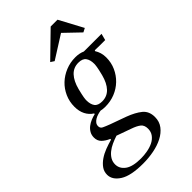

<svg xmlns="http://www.w3.org/2000/svg" viewBox="-357 -852 1153 1153"><g transform="rotate(-45 219.5 -275.5)"><path d="M133 212Q29 212 -19.5 181Q-68 150 -68 106Q-68 79 -53 58Q-38 37 -14 20.5Q10 4 39 -7Q68 -18 97 -26L99 -32Q69 -45 51.5 -62.5Q34 -80 34 -108Q34 -129 43.5 -145.5Q53 -162 68 -173.5Q83 -185 101 -192.5Q119 -200 137 -204L138 -209Q111 -226 96.5 -254.5Q82 -283 82 -321Q82 -365 99 -403Q116 -441 145 -468.5Q174 -496 213 -512Q252 -528 296 -528Q330 -528 357 -516H507L496 -474H451L409 -475L406 -470Q416 -454 421.5 -436Q427 -418 427 -396Q427 -352 410 -314.5Q393 -277 364 -249Q335 -221 296.5 -205.5Q258 -190 214 -190Q193 -190 177 -194Q164 -192 150.5 -188Q137 -184 125.5 -177Q114 -170 107 -160.5Q100 -151 100 -138Q100 -121 115.5 -113.5Q131 -106 160 -95L260 -59Q316 -38 348.5 -11.5Q381 15 381 64Q381 103 359.5 131Q338 159 303 177Q268 195 223.5 203.5Q179 212 133 212ZM223 -226Q265 -226 292.5 -255Q320 -284 334 -338Q344 -378 346.5 -394.5Q349 -411 349 -420Q349 -453 335 -472.5Q321 -492 286 -492Q244 -492 216.5 -462.5Q189 -433 175 -379Q170 -359 167 -345.5Q164 -332 162.5 -323Q161 -314 160.5 -308Q160 -302 160 -298Q160 -264 174 -245Q188 -226 223 -226ZM146 181Q172 181 200 176Q228 171 250.5 160Q273 149 287.5 130Q302 111 302 84Q302 54 283.5 39.5Q265 25 230 13L138 -20Q113 -12 90 -1.5Q67 9 49 23.5Q31 38 20.5 56Q10 74 10 96Q10 133 43 157Q76 181 146 181ZM169 -614 322 -763H380L461 -612L436 -599L339 -692L192 -599Z"/></g></svg>

Font: IBM Plex Serif
Style: Italic
Weight: 400
Italic angle: -14°
Designer: Mike Abbink, Paul van der Laan, Pieter van Rosmalen
Foundry: Bold Monday
Version: Version 3.001